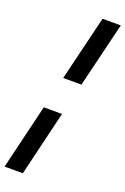

<svg xmlns="http://www.w3.org/2000/svg" viewBox="-198 -838 704 1078"><g transform="rotate(20 154.0 -299.0)"><path d="M122 -395 216 -783H325L231 -395ZM-17 185 76 -203H185L92 185Z"/></g></svg>

Font: Ubuntu Sans SemiBold
Style: Italic
Weight: 600
Italic angle: -13.5°
Designer: Dalton Maag Ltd
Foundry: Dalton Maag Ltd
Version: Version 1.006